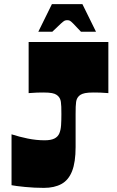

<svg xmlns="http://www.w3.org/2000/svg" viewBox="-20 -904 570 932"><path d="M36 -5V-252Q73 -240 114.5 -231.5Q156 -223 197 -223Q227 -223 244 -231.5Q261 -240 268 -256.5Q275 -273 276.5 -296.5Q278 -320 278 -350Q278 -371 277.5 -385.5Q277 -400 275.5 -409.5Q274 -419 271 -425Q268 -431 264 -435.5Q260 -440 254 -444Q247 -449 232.5 -452Q218 -455 190 -455Q177 -455 159.5 -454.5Q142 -454 119 -452V-700H506V-452Q484 -454 466.5 -454.5Q449 -455 435 -455Q407 -455 393 -452Q379 -449 371 -444Q365 -440 361 -435.5Q357 -431 354 -425Q351 -419 349.5 -409.5Q348 -400 347.5 -385.5Q347 -371 347 -350V-190Q347 -117 330 -73.5Q313 -30 278.5 -11Q244 8 193 8Q147 8 101.5 3.5Q56 -1 36 -5ZM166 -750 232 -884H380L446 -750H373Q347 -778 335.5 -789.5Q324 -801 319 -803.5Q314 -806 306 -806Q299 -806 293.5 -803.5Q288 -801 275.5 -789.5Q263 -778 234 -750Z"/></svg>

Font: Ojuju ExtraBold
Style: Regular
Weight: 800
Designer: Chisaokwu Joboson, Mirko Velimirovic
Foundry: Udi Foundry
Version: Version 1.000